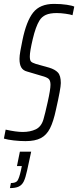

<svg xmlns="http://www.w3.org/2000/svg" viewBox="-38 -716 401 985"><path d="M-18 -5 -9 -51Q45 -39 79 -39Q117 -39 145.5 -52.5Q174 -66 185 -104Q193 -131 207 -194Q221 -257 221 -281Q221 -303 211.5 -311.5Q202 -320 175 -327L101 -349Q81 -354 71.5 -369.5Q62 -385 62 -414Q62 -429 66.5 -455Q71 -481 77 -509Q97 -607 132 -651.5Q167 -696 239 -696Q276 -696 305 -691.5Q334 -687 343 -682L334 -638Q323 -642 298.5 -645.5Q274 -649 253 -649Q218 -649 197 -639.5Q176 -630 164 -610Q145 -579 130 -515.5Q115 -452 115 -427Q115 -407 121 -400.5Q127 -394 146 -388L214 -369Q244 -360 259 -344Q274 -328 274 -290Q274 -263 249 -153Q236 -92 218.5 -57.5Q201 -23 171.5 -7.5Q142 8 93 8Q64 8 33 4.5Q2 1 -18 -5ZM69 160 74 136H49L64 62H122L101 159Q93 196 84 214.5Q75 233 58.5 241Q42 249 13 249L18 223Q43 223 51.5 211Q60 199 69 160Z"/></svg>

Font: Saira Ultra Condensed Light
Style: Italic
Weight: 300
Width: 1
Italic angle: -12°
Designer: Hector Gatti with collaboration of the Omnibus-Type team
Foundry: Omnibus-Type
Version: Version 1.001; ttfautohint (v1.8)